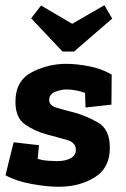

<svg xmlns="http://www.w3.org/2000/svg" viewBox="-20 -704 481 734"><path d="M219 -507 99 -634 137 -683 256 -613 379 -684 409 -633 263 -507ZM198 -88Q230 -88 250 -99Q270 -110 270 -131Q270 -160 234.5 -169.5Q199 -179 156 -191Q112 -203 75.5 -228.5Q39 -254 39 -315Q39 -395 101 -427.5Q163 -460 234 -460Q271 -460 319 -451Q367 -442 407 -419L406 -304L307 -293L305 -349Q268 -362 234 -362Q214 -362 191 -353Q168 -344 168 -322Q168 -301 194 -293Q220 -285 263 -274Q308 -262 354 -236Q400 -210 400 -139Q400 -62 342 -26Q284 10 204 10Q161 10 102 -0.5Q43 -11 1 -34L32 -160L129 -149L124 -97Q141 -91 164.5 -89.5Q188 -88 198 -88Z"/></svg>

Font: Zilla Slab
Style: Bold Italic
Weight: 700
Italic angle: -6°
Designer: Typotheque.com
Foundry: Typotheque type foundry
Version: Version 1.1; 2017; ttfautohint (v1.6)